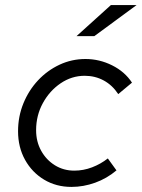

<svg xmlns="http://www.w3.org/2000/svg" viewBox="-20 -726 557 755"><path d="M261 9Q201 9 153.5 -19.5Q106 -48 78.5 -97.5Q51 -147 51 -210Q51 -268 72 -319.5Q93 -371 129.5 -410Q166 -449 214 -471.5Q262 -494 316 -494Q371 -494 421 -469Q471 -444 499 -401L445 -356Q422 -391 388 -409.5Q354 -428 313 -428Q262 -428 218.5 -398.5Q175 -369 148.5 -320.5Q122 -272 122 -214Q122 -169 142 -133Q162 -97 196 -76Q230 -55 272 -55Q308 -55 342 -68Q376 -81 404 -103L438 -56Q400 -24 354 -7.5Q308 9 261 9ZM281 -584 416 -706H517L351 -584Z"/></svg>

Font: Red Hat Text
Style: Italic
Weight: 300
Italic angle: -12°
Designer: Pentagram, MCKL
Foundry: Pentagram, MCKL
Version: Version 1.023